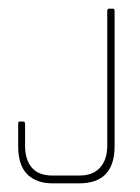

<svg xmlns="http://www.w3.org/2000/svg" viewBox="-20 -424 324 444"><path d="M163 0H102Q64 0 43 -21Q22 -42 22 -86V-137Q22 -139 22.5 -141Q23 -143 25 -143H34Q38 -143 38 -137V-87Q38 -55 53.5 -36.5Q69 -18 102 -18H163Q195 -18 211.5 -36.5Q228 -55 228 -87V-398Q228 -404 232 -404H241Q245 -404 245 -399V-86Q245 0 163 0Z"/></svg>

Font: Chathura Thin
Style: Regular
Weight: 250
Designer: Appaji Ambarisha Darbha
Foundry: Aditya Fonts
Version: Version 1.001 2016